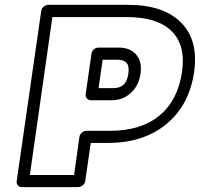

<svg xmlns="http://www.w3.org/2000/svg" viewBox="-20 -746 824 791"><path d="M48.8 0 149.9 -701.2Q151.4 -711.9 160.6 -719Q169.9 -726.1 179.2 -726.1H507.8Q652.8 -726.1 725.6 -653.3Q798.3 -580.6 779.8 -450.2Q760.3 -313 665.8 -235.1Q571.3 -157.2 425.8 -157.2H354L331.1 0Q329.6 10.7 320.3 17.8Q311 24.9 301.8 24.9H69.8Q59.1 24.9 53.2 17.1Q47.4 9.3 48.8 0ZM103 -24.9H285.2L307.1 -182.1Q308.6 -191.4 316.9 -199.2Q325.2 -207 335.9 -207H433.1Q560.5 -207 636.7 -269.8Q712.9 -332.5 730 -450.2Q745.6 -559.6 687 -617.7Q628.4 -675.8 500 -675.8H195.8ZM333 -357.9 356.9 -524.9Q358.4 -534.2 366.2 -542Q374 -549.8 384.8 -549.8H470.2Q517.1 -549.8 541.5 -520.5Q565.9 -491.2 559.1 -442.9Q552.2 -394 519.5 -363.5Q486.8 -333 439 -333H354Q344.7 -333 338.1 -340.1Q331.5 -347.2 333 -357.9ZM386.2 -382.8H445.8Q473.6 -382.8 489 -397Q504.4 -411.1 508.8 -442.9Q513.2 -472.7 502 -486.3Q490.7 -500 462.9 -500H402.8Z"/></svg>

Font: Trueno Black Outline
Style: Italic
Weight: 900
Width: 6
Designer: Julieta Ulanovsky
Foundry: Julieta Ulanovsky
Version: Version 3.001b | FøM Fix